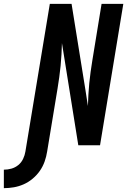

<svg xmlns="http://www.w3.org/2000/svg" viewBox="-135 -755 661 998"><path d="M-115 223V127Q-95 127 -75.5 121.5Q-56 116 -40 103Q-24 90 -15 71Q-6 52 -3 33L124 -735H237L309 -288L322 -204Q323 -234 324.5 -263.5Q326 -293 329 -322.5Q332 -352 336 -381.5Q340 -411 345 -441L393 -735H506L385 0H272L187 -531Q186 -501 184.5 -471.5Q183 -442 180 -412.5Q177 -383 173 -353.5Q169 -324 164 -294L110 33Q106 59 97 84.5Q88 110 72.5 132.5Q57 155 35 173.5Q13 192 -12 203Q-37 214 -63 218.5Q-89 223 -115 223Z"/></svg>

Font: Iosevka Term Curly Oblique
Style: Bold
Weight: 700
Italic angle: -9°
Designer: Belleve Invis
Foundry: Belleve Invis
Version: Version 32.3.0